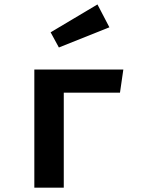

<svg xmlns="http://www.w3.org/2000/svg" viewBox="-20 -863 655 883"><path d="M273.3 0H137.9V-543.1H547.2L531.8 -436.9H273.3ZM428.2 -842.6 483.1 -737.4 250.8 -644.6 212.8 -714.4Z"/></svg>

Font: Fira Code SemiBold
Style: Regular
Weight: 600
Designer: Carrois Corporate, Edenspiekermann AG, Nikita Prokopov
Foundry: Carrois Corporate, Edenspiekermann AG, Nikita Prokopov
Version: Version 6.002